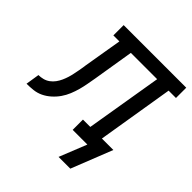

<svg xmlns="http://www.w3.org/2000/svg" viewBox="-240 -657 924 924"><g transform="rotate(45 222.5 -195.0)"><path d="M382 140H302L358 0H258V-70H308L373 -460H194L160 -252Q156 -230 152 -207.5Q148 -185 142 -163Q136 -141 127 -119Q118 -97 104.5 -77.5Q91 -58 72.5 -41.5Q54 -25 33 -15Q12 -5 -11 -2.5Q-34 0 -56 0L-45 -70Q-30 -70 -14.5 -74Q1 -78 14 -87.5Q27 -97 36.5 -110Q46 -123 52.5 -137.5Q59 -152 63.5 -166.5Q68 -181 71 -196Q74 -211 77 -226Q80 -241 82 -256Q82 -258 82.5 -260Q83 -262 83 -264L116 -460H75V-530H501V-460H451L387 -70H465Z"/></g></svg>

Font: Iosevka Slab Oblique
Style: Regular
Weight: 400
Italic angle: -9°
Monospace: yes
Designer: Belleve Invis
Foundry: Belleve Invis
Version: Version 11.1.1; ttfautohint (v1.8.3)